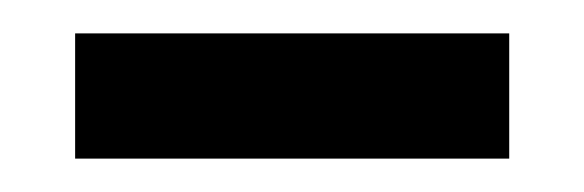

<svg xmlns="http://www.w3.org/2000/svg" viewBox="-20 -330 350 115"><path d="M25 -235V-310H285V-235Z"/></svg>

Font: Noto Serif Khmer
Style: Regular
Weight: 400
Designer: Danh Hong and the Monotype Design Team
Foundry: Monotype Imaging Inc.
Version: Version 2.003